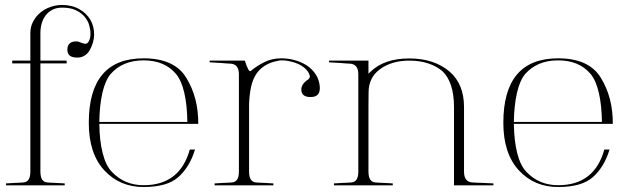

<svg xmlns="http://www.w3.org/2000/svg" viewBox="-20 -751 2541 775"><path d="M288.6 -584Q293.5 -584 298.8 -582Q304.2 -580.1 309.1 -578.1Q314 -576.2 318.8 -575Q323.7 -573.7 328.1 -574.7Q335.4 -576.7 340.3 -588.1Q345.2 -599.6 345.2 -615.7Q345.2 -631.8 339.8 -650.1Q334.5 -668.5 321 -684.1Q307.6 -699.7 285.6 -710Q263.7 -720.2 230.5 -720.2Q208.5 -720.2 192.1 -711.9Q175.8 -703.6 164.8 -689.5Q153.8 -675.3 148.4 -656.7Q143.1 -638.2 143.1 -617.7V-506.3H249V-495.1H143.1V-58.1Q143.1 -17.1 170.4 -14.6Q179.2 -13.7 187.7 -13.4Q196.3 -13.2 205.6 -12.7Q213.4 -12.2 223.1 -11.7Q232.9 -11.2 241.2 -10.7V-2.9H4.4V-10.7Q12.2 -11.2 22 -11.7Q31.7 -12.2 39.1 -12.7Q48.3 -13.2 57.1 -13.4Q65.9 -13.7 74.7 -14.6Q102.5 -16.6 102.5 -58.1V-495.1H29.3V-506.3H102.5V-617.7Q102.5 -642.6 113.3 -663.3Q124 -684.1 141.8 -699.2Q159.7 -714.4 182.9 -722.7Q206.1 -731 230.5 -731Q270.5 -731 300 -714.1Q329.6 -697.3 345 -670.7Q360.4 -644 359.9 -610.6Q359.4 -577.1 339.8 -544.4Q331.5 -532.2 318.8 -525.1Q306.2 -518.1 291 -518.6Q250.5 -518.6 252 -552.2Q252.9 -584 288.6 -584Z M559.6 -507.3Q516.6 -507.3 483.6 -493.4Q450.7 -479.5 426.8 -452.6Q404.8 -426.3 393.3 -376Q381.8 -325.7 380.9 -258.8H736.3Q735.4 -326.7 723.9 -376.5Q712.4 -426.3 690.4 -452.6Q644.5 -507.3 559.6 -507.3ZM767.1 -147.5Q746.1 -77.1 699.2 -35.6Q654.3 3.9 559.6 3.9Q463.9 3.9 401.9 -62.5Q338.4 -130.4 338.4 -255.4Q338.4 -515.6 559.6 -515.6Q684.1 -515.6 731.9 -437Q780.8 -357.9 780.3 -251H380.9Q381.8 -183.1 394.3 -133.3Q406.7 -83.5 431.2 -57.6Q482.4 -3.4 559.6 -3.4Q706.1 -3.4 746.1 -147.5Z M968.3 -506.3Q983.9 -457.5 991.7 -464.4Q1016.6 -484.9 1047.1 -500.2Q1077.6 -515.6 1115.7 -515.6Q1142.1 -515.6 1168.7 -508.5Q1195.3 -501.5 1217.5 -487.3Q1239.7 -473.1 1254.4 -450.9Q1269 -428.7 1271 -398.9Q1272.5 -358.4 1232.9 -359.4Q1196.3 -359.4 1196.3 -389.6Q1196.3 -412.6 1224.6 -430.7H1224.1Q1227.1 -433.1 1229.2 -436.8Q1231.4 -440.4 1230.5 -444.3Q1227.1 -458 1218 -468.3Q1209 -478.5 1197 -485.8Q1185.1 -493.2 1171.6 -497.6Q1158.2 -502 1146 -504.4Q1133.8 -506.8 1124.5 -507.3Q1115.2 -507.8 1111.3 -507.3Q1074.7 -501.5 1051.3 -487.3Q1027.8 -473.1 1013.7 -451.2Q999.5 -429.2 993.2 -399.2Q986.8 -369.1 985.4 -331.5V-58.1Q985.4 -17.1 1012.7 -14.6Q1021.5 -13.7 1030.3 -13.4Q1039.1 -13.2 1048.3 -12.7Q1055.7 -12.2 1065.7 -11.7Q1075.7 -11.2 1083.5 -10.7V-2.9H846.2V-10.7Q854 -11.2 863.8 -11.7Q873.5 -12.2 880.9 -12.7Q890.1 -13.2 898.9 -13.4Q907.7 -13.7 916.5 -14.6Q944.3 -16.6 944.3 -58.1V-451.2Q944.3 -492.2 910.2 -494.1Q901.4 -494.6 892.3 -495.1Q883.3 -495.6 874.5 -496.6Q863.8 -497.6 850.3 -498Q836.9 -498.5 826.2 -499.5V-506.3Z M1812.5 -319.3Q1812.5 -369.6 1800.5 -406Q1788.6 -442.4 1765.6 -463.9Q1742.2 -483.9 1708.3 -495.1Q1674.3 -506.3 1632.3 -506.3Q1560.5 -506.3 1513.2 -471.2Q1467.8 -437.5 1467.8 -378.4Q1467.3 -349.1 1467.3 -320.8Q1467.3 -292.5 1467.3 -263.7V-58.1Q1467.3 -17.1 1494.6 -14.6Q1503.4 -13.7 1512.2 -13.4Q1521 -13.2 1530.3 -12.7Q1537.6 -12.2 1547.6 -11.7Q1557.6 -11.2 1565.4 -10.7V-2.9H1328.1V-10.7Q1335.9 -11.2 1345.7 -11.7Q1355.5 -12.2 1362.8 -12.7Q1372.1 -13.2 1380.9 -13.4Q1389.6 -13.7 1398.4 -14.6Q1426.3 -16.6 1426.3 -58.1V-451.2Q1426.3 -492.2 1392.1 -494.1Q1383.3 -494.6 1374.3 -495.1Q1365.2 -495.6 1356.4 -496.6Q1345.7 -497.6 1332.3 -498Q1318.8 -498.5 1308.1 -499.5V-506.3H1467.3V-453.1Q1469.2 -455.6 1471.2 -457.3Q1473.1 -459 1475.6 -461.4Q1530.8 -515.1 1631.8 -515.1Q1732.9 -515.1 1795.4 -461.4Q1853 -411.1 1853 -319.3V-58.1Q1853 -16.6 1886.7 -14.6Q1897.5 -13.7 1907.7 -13.4Q1918 -13.2 1929.2 -12.7Q1938.5 -12.2 1950.2 -11.7Q1961.9 -11.2 1971.7 -10.7V-2.9H1812.5Z M2232.9 -507.3Q2189.9 -507.3 2157 -493.4Q2124 -479.5 2100.1 -452.6Q2078.1 -426.3 2066.7 -376Q2055.2 -325.7 2054.2 -258.8H2409.7Q2408.7 -326.7 2397.2 -376.5Q2385.7 -426.3 2363.8 -452.6Q2317.9 -507.3 2232.9 -507.3ZM2440.4 -147.5Q2419.4 -77.1 2372.6 -35.6Q2327.6 3.9 2232.9 3.9Q2137.2 3.9 2075.2 -62.5Q2011.7 -130.4 2011.7 -255.4Q2011.7 -515.6 2232.9 -515.6Q2357.4 -515.6 2405.3 -437Q2454.1 -357.9 2453.6 -251H2054.2Q2055.2 -183.1 2067.6 -133.3Q2080.1 -83.5 2104.5 -57.6Q2155.8 -3.4 2232.9 -3.4Q2379.4 -3.4 2419.4 -147.5Z"/></svg>

Font: Tartlers End
Style: Regular
Weight: 200
Designer: Peter Wiegel
Foundry: Peter Wiegel
Version: Version 1.000 2013 initial release